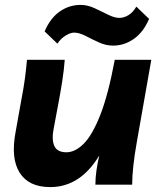

<svg xmlns="http://www.w3.org/2000/svg" viewBox="-20 -753 650 783"><path d="M185 10Q97 10 60 -49Q23 -108 44 -217L66 -340Q77 -397 82 -435.5Q87 -474 90 -509H244Q241 -468 234 -423Q227 -378 219 -336L199 -229Q190 -184 201.5 -158Q213 -132 251 -132Q286 -132 321 -166.5Q356 -201 388.5 -283Q421 -365 448 -509H597L538 -174Q529 -124 524 -79Q519 -34 519 0H369Q369 -28 373.5 -59Q378 -90 385 -119Q307 10 185 10ZM441 -567Q412 -567 383.5 -580Q355 -593 329 -606.5Q303 -620 282 -620Q268 -620 248.5 -608.5Q229 -597 214 -575L162 -625Q185 -679 223.5 -706Q262 -733 309 -733Q337 -733 366 -719.5Q395 -706 421 -693Q447 -680 467 -680Q485 -680 503.5 -691Q522 -702 536 -726L588 -676Q565 -622 526 -594.5Q487 -567 441 -567Z"/></svg>

Font: Livvic
Style: Bold Italic
Weight: 700
Italic angle: -10°
Designer: Jacques Le Bailly, Baron von Fonthausen
Version: Version 1.001; ttfautohint (v1.8.2)